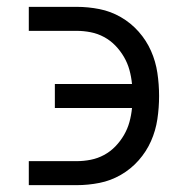

<svg xmlns="http://www.w3.org/2000/svg" viewBox="-20 -540 540 560"><path d="M64 0V-70H204Q224 -70 244.5 -74Q265 -78 283.5 -88Q302 -98 316.5 -113Q331 -128 341.5 -146Q352 -164 357.5 -184Q363 -204 365 -225H140V-295H365Q363 -316 357.5 -336Q352 -356 341.5 -374Q331 -392 316.5 -407Q302 -422 283.5 -432Q265 -442 244.5 -446Q224 -450 204 -450H64V-520H204Q237 -520 270 -513.5Q303 -507 332.5 -490Q362 -473 384.5 -447.5Q407 -422 420.5 -391.5Q434 -361 439 -327.5Q444 -294 444 -260Q444 -226 439 -192.5Q434 -159 420.5 -128.5Q407 -98 384.5 -72.5Q362 -47 332.5 -30Q303 -13 270 -6.5Q237 0 204 0Z"/></svg>

Font: Zed Mono
Style: Regular
Weight: 400
Monospace: yes
Designer: Belleve Invis
Foundry: Belleve Invis
Version: Version 1.0.0; ttfautohint (v1.8.4)